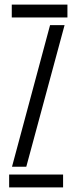

<svg xmlns="http://www.w3.org/2000/svg" viewBox="-20 -820 335 840"><path d="M31.5 -743.5V-800H275V-743.5ZM32.5 -90.5 199 -710H262.5L95 -90.5ZM20 0V-56.5H256V0Z"/></svg>

Font: Big Shoulders Stencil Text Light
Style: Regular
Weight: 300
Designer: Patric King
Foundry: XO Type Co
Version: Version 1.000